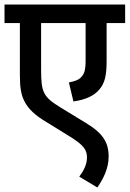

<svg xmlns="http://www.w3.org/2000/svg" viewBox="-20 -642 574 850"><path d="M534 -540V-622H0V-540H68V-311C68 -256 73 -225 86 -198C104 -159 138 -130 185 -102L279 -44C352 0 365 21 365 56C365 87 349 116 331 140L411 188C435 153 461 106 461 51C461 -12 435 -53 358 -99L250 -165C171 -213 162 -233 162 -334V-540H359V-375C359 -330 353 -315 339 -300C328 -288 310 -282 285 -277L305 -193C358 -200 397 -218 420 -246C444 -274 452 -308 452 -373V-540Z"/></svg>

Font: Noto Sans SemiCondensed Medium
Style: Regular
Weight: 500
Width: 4
Designer: Monotype Design Team
Foundry: Monotype Imaging Inc.
Version: Version 2.013